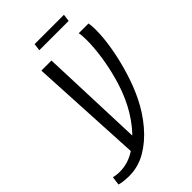

<svg xmlns="http://www.w3.org/2000/svg" viewBox="-290 -671 859 859"><g transform="rotate(-45 140.0 -241.5)"><path d="M-7.2 116.6Q-24.9 116.6 -41.2 114.7Q-57.5 112.8 -69.3 109.4L-63.9 68.7Q-55.8 70.7 -46.2 72Q-36.7 73.3 -23.6 73.3Q26.5 73.3 72.2 44.6Q117.8 16 156.3 -32.2Q194.9 -80.4 221 -138.5Q241.3 -182.9 256.1 -236.8Q271 -290.7 279.2 -346.1Q287.4 -401.4 287.4 -449.4Q287.4 -464.8 286.4 -476.5Q285.4 -488.1 283.4 -495H345.4Q348.7 -477.3 348.7 -452.3Q348.7 -401.1 337.7 -338.5Q326.7 -276 307.2 -213.1Q287.8 -150.2 261.8 -97.9Q232.8 -39.4 191.2 9.4Q149.7 58.2 99.5 87.4Q49.4 116.6 -7.2 116.6ZM76.3 55.3 47.1 -495H111L130.5 30.7ZM105.2 -566 109.5 -600.2H295.1L290.8 -566Z"/></g></svg>

Font: Alumni Sans Thin
Style: Italic
Weight: 100
Italic angle: -8°
Designer: Robert E. Leuschke
Foundry: Robert E. Leuschke
Version: Version 1.016